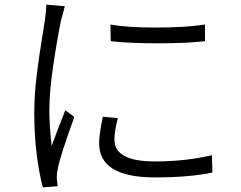

<svg xmlns="http://www.w3.org/2000/svg" viewBox="-20 -777 1040 829"><path d="M651 -658Q781 -658 865 -671V-599Q787 -590 662 -590Q538 -590 458 -599L457 -671Q529 -658 651 -658ZM474 -174Q474 -80 648 -80Q783 -80 895 -107L897 -32Q797 -11 649 -11Q408 -11 408 -158Q408 -196 424 -273L489 -267Q474 -212 474 -174ZM243 -687Q224 -592 208.5 -484.5Q193 -377 193 -300Q193 -237 203 -147Q231 -224 262 -301L301 -272Q240 -104 230 -51Q225 -28 225 -7L229 27L165 32Q149 -27 138.5 -110Q128 -193 128 -289Q128 -366 138 -448Q148 -530 164 -629Q173 -684 174 -691Q180 -735 180 -757L260 -750Q248 -708 243 -687Z"/></svg>

Font: Sinter Normal
Style: Regular
Weight: 350
Foundry: Adobe & rsms
Version: Version 1.000